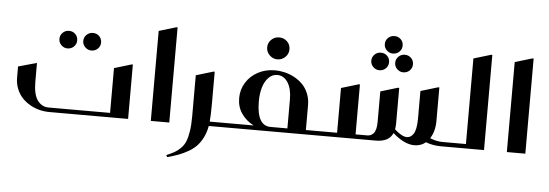

<svg xmlns="http://www.w3.org/2000/svg" viewBox="-61 -1015 4233 1481"><g transform="rotate(5 2055.5 -274.5)"><path d="M365.2 -568.8Q365.2 -597.7 385.5 -617.4Q405.8 -637.2 434.1 -637.2Q463.4 -637.2 483.2 -617.7Q502.9 -598.1 502.9 -568.8Q502.9 -540.5 482.9 -520.8Q462.9 -501 433.1 -501Q405.8 -501 385.5 -521Q365.2 -541 365.2 -568.8ZM549.8 -568.8Q549.8 -597.7 570.3 -617.4Q590.8 -637.2 619.1 -637.2Q648.4 -637.2 668.2 -617.7Q688 -598.1 688 -568.8Q688 -540.5 668 -520.8Q647.9 -501 618.2 -501Q590.8 -501 570.3 -521Q549.8 -541 549.8 -568.8ZM209 -369.1V-224.1Q209 -124.5 242.4 -79.3Q275.9 -34.2 327.1 -34.2H804.2V-380.9L937 -420.9H946.8V0H336.9Q298.3 0 260 -9.5Q221.7 -19 186.5 -39.3Q151.4 -59.6 124.8 -87.9Q98.1 -116.2 82 -156.7Q65.9 -197.3 65.9 -244.1V-329.1Z M1265.6 -736.8V0H1122.6V-696.8L1255.9 -736.8Z M1272.5 267.1 1264.6 252Q1303.2 235.8 1326.9 222.4Q1350.6 209 1374 185.8Q1397.5 162.6 1409.9 131.6Q1422.4 100.6 1429.9 53Q1437.5 5.4 1437.5 -60.1V-380.9L1570.3 -420.9H1580.6V-168Q1580.6 -84 1575.7 -34.2H1673.3Q1677.7 -34.2 1680.7 -31.2Q1683.6 -28.3 1683.6 -23.9V-9.8Q1683.6 0 1673.3 0H1571.3Q1562.5 49.3 1543 88.6Q1523.4 127.9 1498 155Q1472.7 182.1 1435.1 203.9Q1397.5 225.6 1360.1 239.7Q1322.8 253.9 1272.5 267.1Z M1967.3 -643.1Q1967.3 -679.2 1992.7 -703.6Q2018.1 -728 2053.2 -728Q2089.8 -728 2115 -703.9Q2140.1 -679.7 2140.1 -643.1Q2140.1 -608.4 2114.7 -583.3Q2089.4 -558.1 2052.2 -558.1Q2018.6 -558.1 1992.9 -583.5Q1967.3 -608.9 1967.3 -643.1ZM2386.2 0H1673.3Q1663.6 0 1663.6 -9.8V-23.9Q1663.6 -34.2 1673.3 -34.2H1915.5Q1856.9 -64.5 1821.5 -115.7Q1786.1 -167 1786.1 -234.9Q1786.1 -300.8 1819.8 -355.2Q1853.5 -409.7 1912.4 -440.9Q1971.2 -472.2 2042.5 -472.2Q2081.5 -472.2 2120.1 -462.9Q2158.7 -453.6 2195.1 -433.8Q2231.4 -414.1 2259 -385.7Q2286.6 -357.4 2303.5 -316.4Q2320.3 -275.4 2320.3 -227.1V-34.2H2386.2Q2390.6 -34.2 2393.6 -31.2Q2396.5 -28.3 2396.5 -23.9V-9.8Q2396.5 0 2386.2 0ZM2046.4 -34.2H2177.2V-259.8Q2177.2 -340.8 2146.2 -389.4Q2115.2 -438 2064.5 -438Q2024.4 -438 1995.6 -407.5Q1966.8 -377 1953.1 -329.3Q1939.5 -281.7 1939.5 -224.1Q1939.5 -34.2 2046.4 -34.2Z M2869.1 -748Q2869.1 -776.9 2889.4 -796.4Q2909.7 -815.9 2938 -815.9Q2967.3 -815.9 2987.3 -796.6Q3007.3 -777.3 3007.3 -748Q3007.3 -719.7 2987.1 -700Q2966.8 -680.2 2937 -680.2Q2909.7 -680.2 2889.4 -700.2Q2869.1 -720.2 2869.1 -748ZM2776.4 -610.8Q2776.4 -639.6 2796.6 -659.4Q2816.9 -679.2 2845.2 -679.2Q2874.5 -679.2 2894.3 -659.7Q2914.1 -640.1 2914.1 -610.8Q2914.1 -582.5 2894 -562.7Q2874 -543 2844.2 -543Q2816.9 -543 2796.6 -563Q2776.4 -583 2776.4 -610.8ZM2961.4 -610.8Q2961.4 -639.6 2981.7 -659.4Q3002 -679.2 3030.3 -679.2Q3059.6 -679.2 3079.3 -659.7Q3099.1 -640.1 3099.1 -610.8Q3099.1 -582.5 3079.1 -562.7Q3059.1 -543 3029.3 -543Q3002 -543 2981.7 -563Q2961.4 -583 2961.4 -610.8ZM3174.3 -411.1 3307.1 -451.2H3317.4V-189.9Q3317.4 -112.3 3281.2 -55.2Q3330.1 -34.2 3379.4 -34.2H3384.3Q3394 -34.2 3394 -23.9V-9.8Q3394 0 3384.3 0H3369.1Q3305.7 0 3251.5 -21Q3214.8 9.8 3163.1 9.8Q3085.9 9.8 2996.1 -69.8Q2966.3 0 2864.3 0H2386.2Q2376.5 0 2376.5 -9.8V-23.9Q2376.5 -34.2 2386.2 -34.2H2562V-380.9L2695.3 -420.9H2705.1V-34.2H2796.4Q2809.1 -34.2 2820.1 -38.6Q2831.1 -43 2842.3 -54Q2853.5 -64.9 2859.9 -87.9Q2866.2 -110.8 2866.2 -144V-380.9L2999 -420.9H3009.3V-146Q3009.3 -127.4 3005.4 -99.1Q3062.5 -47.9 3100.1 -47.9Q3114.7 -47.9 3127 -54.4Q3139.2 -61 3150.4 -76.7Q3161.6 -92.3 3168 -122.8Q3174.3 -153.3 3174.3 -195.8Z M3702.6 -736.8V0H3383.8Q3374 0 3374 -9.8V-23.9Q3374 -34.2 3383.8 -34.2H3559.6V-696.8L3692.9 -736.8Z M4022.5 -736.8V0H3879.4V-696.8L4012.7 -736.8Z"/></g></svg>

Font: Laureen pro
Style: Bold
Weight: 700
Designer: Ahmed zaza
Foundry: zazatype
Version: Version 1.000